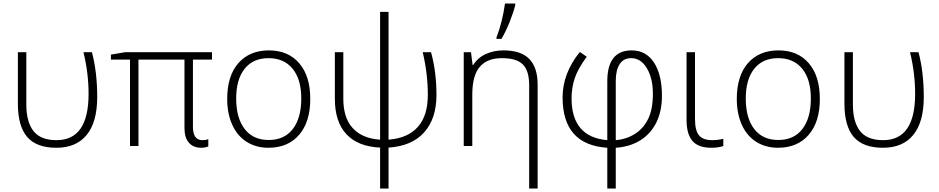

<svg xmlns="http://www.w3.org/2000/svg" viewBox="-20 -826 5311 1086"><path d="M81.1 -240.2V-530.8H128.9V-234.9Q128.9 -136.7 169.2 -85Q209.5 -33.2 299.8 -33.2Q481 -33.2 481 -294.9Q481 -412.1 452.1 -530.8H500Q529.8 -418.9 529.8 -277.3Q529.8 -135.7 470.5 -63Q411.1 9.8 298.8 9.8Q186.5 9.8 133.8 -51.3Q81.1 -112.3 81.1 -240.2Z M1125 -33.2Q1145.5 -33.2 1158.2 -39.1V2Q1140.1 9.8 1118.2 9.8Q1073.7 9.8 1048.6 -18.6Q1023.4 -46.9 1023.4 -102.1V-488.8H763.2V0H715.3V-488.8H607.4V-517.1L688 -530.8H1179.2V-488.8H1071.3V-108.9Q1071.3 -33.2 1125 -33.2Z M1363.3 -436.5Q1315.4 -376 1315.9 -266.6Q1316.4 -157.2 1364.3 -95.7Q1412.1 -34.2 1500 -34.2Q1587.9 -34.2 1635.7 -95.7Q1683.6 -157.2 1684.1 -266.6Q1684.6 -376 1635.7 -436.5Q1586.9 -497.1 1499 -497.1Q1411.1 -497.1 1363.3 -436.5ZM1734.9 -265.1Q1734.9 -136.7 1671.9 -63.5Q1608.9 9.8 1498 9.8Q1428.2 9.8 1375 -23.9Q1321.8 -57.6 1293.5 -120.6Q1265.1 -183.6 1265.1 -266.1Q1265.1 -396.5 1328.1 -468.8Q1391.6 -541 1501 -541Q1610.4 -541 1672.9 -467.8Q1735.4 -394.5 1734.9 -265.1Z M2371.1 -530.8H2418Q2448.7 -420.9 2448.7 -288.1Q2448.7 -155.3 2379.2 -77.4Q2309.6 0.5 2177.7 8.8V240.2H2129.9V8.8Q2004.4 2.9 1939.2 -67.1Q1874 -137.2 1874 -268.1V-530.8H1921.9V-267.1Q1921.9 -159.2 1975.6 -100.8Q2029.3 -42.5 2129.9 -36.1V-758.8H2177.7V-36.1Q2287.1 -44.4 2343.5 -108.2Q2399.9 -171.9 2399.9 -289.6Q2399.9 -407.2 2371.1 -530.8Z M2973.1 240.2V-344.2Q2973.1 -424.8 2938 -460.9Q2902.8 -497.1 2818.8 -497.1Q2735.8 -497.1 2693.8 -448.2Q2651.9 -399.4 2651.4 -293V0H2603V-530.8H2644L2653.3 -458H2656.2Q2682.6 -500 2728 -520.5Q2773.4 -541 2828.1 -541Q2926.3 -541 2973.6 -492.7Q3021 -444.3 3021 -347.2V240.2ZM2894.5 -806.2V-797.9Q2885.7 -760.3 2863.8 -704.6Q2841.8 -648.9 2816.4 -606H2788.1V-613.8Q2821.8 -701.2 2836.4 -806.2Z M3549.8 -497.1Q3506.8 -497.1 3484.9 -463.1Q3462.9 -429.2 3462.9 -367.2V-33.2Q3525.4 -38.6 3573.5 -70.1Q3621.6 -101.6 3647.2 -155.8Q3672.9 -210 3672.9 -296.4Q3672.9 -382.8 3638.9 -439.9Q3605 -497.1 3549.8 -497.1ZM3415 9.8Q3162.1 -6.8 3162.1 -275.4Q3162.1 -411.1 3259.8 -532.2L3298.8 -504.9Q3249 -437.5 3231 -383.8Q3212.9 -330.1 3212.9 -270Q3212.9 -50.8 3415 -33.2V-366.2Q3415 -541 3553.2 -541Q3633.8 -541 3679 -472.4Q3724.1 -403.8 3724.1 -284.2Q3724.1 -196.3 3691.9 -132.1Q3659.7 -67.9 3600.8 -31.7Q3542 4.4 3462.9 9.8V240.2H3415Z M3863.3 -147.9V-530.8H3911.1V-152.8Q3911.1 -87.4 3933.8 -60.3Q3956.5 -33.2 4008.3 -33.2Q4040 -33.2 4071.3 -41V0Q4043.5 9.8 4003.4 9.8Q3929.2 9.8 3896.2 -29.3Q3863.3 -68.4 3863.3 -147.9Z M4245.6 -436.5Q4197.8 -376 4198.2 -266.6Q4198.7 -157.2 4246.6 -95.7Q4294.4 -34.2 4382.3 -34.2Q4470.2 -34.2 4518.1 -95.7Q4565.9 -157.2 4566.4 -266.6Q4566.9 -376 4518.1 -436.5Q4469.2 -497.1 4381.3 -497.1Q4293.5 -497.1 4245.6 -436.5ZM4617.2 -265.1Q4617.2 -136.7 4554.2 -63.5Q4491.2 9.8 4380.4 9.8Q4310.5 9.8 4257.3 -23.9Q4204.1 -57.6 4175.8 -120.6Q4147.5 -183.6 4147.5 -266.1Q4147.5 -396.5 4210.4 -468.8Q4273.9 -541 4383.3 -541Q4492.7 -541 4555.2 -467.8Q4617.7 -394.5 4617.2 -265.1Z M4756.3 -240.2V-530.8H4804.2V-234.9Q4804.2 -136.7 4844.5 -85Q4884.8 -33.2 4975.1 -33.2Q5156.2 -33.2 5156.2 -294.9Q5156.2 -412.1 5127.4 -530.8H5175.3Q5205.1 -418.9 5205.1 -277.3Q5205.1 -135.7 5145.8 -63Q5086.4 9.8 4974.1 9.8Q4861.8 9.8 4809.1 -51.3Q4756.3 -112.3 4756.3 -240.2Z"/></svg>

Font: OpenSans-Light
Style: Regular
Weight: 300
Foundry: Ascender Corporation
Version: Version 1.10